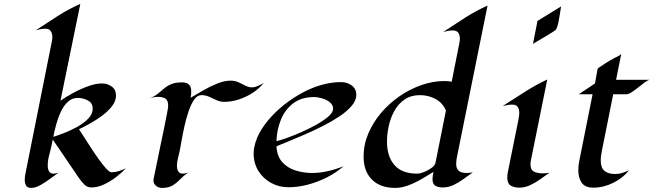

<svg xmlns="http://www.w3.org/2000/svg" viewBox="-20 -946 3330 978"><path d="M622.1 -89.4Q601.6 -67.4 572.3 -44.7Q543 -22 510 -6.6Q477.1 8.8 446.3 8.8Q423.3 8.8 408.4 -7.1Q393.6 -22.9 381.8 -39.6Q348.1 -87.9 315.4 -137.2Q282.7 -186.5 248.5 -234.9Q247.1 -228 245.8 -221.9Q244.6 -215.8 243.7 -210.4Q238.3 -184.1 230.7 -156.5Q223.1 -128.9 223.1 -101.6Q223.1 -85.9 229.5 -73.7Q235.8 -61.5 253.9 -61.5Q265.1 -61.5 279.3 -67.4Q261.7 -55.2 237.1 -36.6Q212.4 -18.1 186.3 -3.4Q160.2 11.2 138.7 11.2Q119.6 11.2 112.8 -1Q106 -13.2 106 -30.3Q106 -39.1 107.2 -48.1Q108.4 -57.1 110.4 -65.9L244.1 -734.9Q246.6 -747.1 246.6 -757.8Q246.6 -775.4 238.5 -787.6Q230.5 -799.8 210.4 -799.8Q198.2 -799.8 186.3 -797.4Q174.3 -794.9 162.6 -792Q217.8 -828.1 273.2 -863.8Q328.6 -899.4 389.2 -926.3L288.1 -433.1Q313.5 -451.2 351.1 -471.7Q388.7 -492.2 428.2 -506.6Q467.8 -521 499 -521Q526.9 -521 548.8 -505.4Q570.8 -489.7 570.8 -459.5Q570.8 -430.7 550 -404.3Q529.3 -377.9 498.5 -355.5Q467.8 -333 436.3 -315.7Q404.8 -298.3 382.3 -287.6Q389.6 -277.3 405.5 -252.2Q421.4 -227.1 441.7 -195.8Q461.9 -164.6 482.7 -135.5Q503.4 -106.4 520.8 -87.4Q538.1 -68.4 547.9 -68.4Q566.4 -68.4 585.9 -74.5Q605.5 -80.6 622.1 -89.4ZM377 -447.3Q347.2 -447.3 325.9 -427.7Q304.7 -408.2 290.3 -377.7Q275.9 -347.2 266.6 -313Q257.3 -278.8 251.5 -249Q272.9 -255.4 306.4 -268.3Q339.8 -281.2 373.3 -299.8Q406.7 -318.4 429.4 -341.6Q452.1 -364.7 452.1 -392.1Q452.1 -421.9 427 -434.6Q401.9 -447.3 377 -447.3Z M1323.2 -523.4Q1300.8 -495.1 1267.6 -473.4Q1234.4 -451.7 1196.5 -439.5Q1158.7 -427.2 1123 -427.2Q1101.6 -427.2 1083 -435.8Q1064.5 -444.3 1045.7 -452.9Q1026.9 -461.4 1005.9 -461.4Q984.9 -461.4 968.8 -438Q952.6 -414.6 940.4 -378.4Q928.2 -342.3 919.4 -302.5Q910.6 -262.7 904.8 -229Q898.9 -195.3 895.5 -178.2Q891.6 -159.2 886.5 -139.9Q881.3 -120.6 881.3 -100.6Q881.3 -85 887.9 -73.2Q894.5 -61.5 912.6 -61.5Q924.3 -61.5 938.5 -67.4Q914.6 -50.3 897 -32Q879.4 -13.7 858.9 -1.2Q838.4 11.2 804.7 11.2Q788.1 11.2 774.9 0.7Q761.7 -9.8 761.7 -27.3Q761.7 -31.7 762.7 -36.1Q779.3 -119.6 797.1 -203.1Q814.9 -286.6 831.1 -370.1Q833 -379.9 834.7 -389.9Q836.4 -399.9 836.4 -409.7Q836.4 -435.1 822.5 -443.8Q808.6 -452.6 785.2 -452.6Q763.7 -452.6 740.7 -445.3Q738.8 -444.3 737.3 -443.8Q737.3 -443.8 740.7 -445.3Q766.1 -454.1 782.7 -467.5Q799.3 -481 815.2 -494.6Q831.1 -508.3 852.3 -517.3Q873.5 -526.4 907.7 -526.4Q954.1 -526.4 954.1 -481.9Q954.1 -473.1 953.4 -464.8Q952.6 -456.5 951.2 -448.2Q978.5 -464.4 1013.9 -484.9Q1049.3 -505.4 1086.2 -520.3Q1123 -535.2 1154.8 -535.2Q1177.2 -535.2 1195.8 -526.6Q1214.4 -518.1 1230.7 -509.5Q1247.1 -501 1262.7 -501Q1277.3 -501 1294.2 -508.5Q1311 -516.1 1323.2 -523.4Z M1388.2 -200.7Q1391.1 -149.9 1417.5 -120.4Q1443.8 -90.8 1484.6 -77.9Q1525.4 -64.9 1569.8 -64.9Q1610.4 -64.9 1651.1 -74.5Q1691.9 -84 1729.5 -99.1Q1693.8 -67.4 1646.7 -43.2Q1599.6 -19 1548.6 -5.6Q1497.6 7.8 1449.7 7.8Q1400.9 7.8 1360.6 -14.4Q1320.3 -36.6 1296.1 -75.4Q1272 -114.3 1272 -164.1Q1272 -181.2 1275.4 -197.3Q1285.2 -245.6 1314.7 -291Q1344.2 -336.4 1385.7 -376Q1427.2 -415.5 1473.6 -445.8Q1520 -476.1 1563 -494.1Q1599.6 -509.8 1638.9 -518.8Q1678.2 -527.8 1718.3 -527.8Q1747.6 -527.8 1771.2 -511Q1794.9 -494.1 1794.9 -462.4Q1794.9 -434.6 1771.5 -407Q1748 -379.4 1709.5 -353.5Q1670.9 -327.6 1625 -304.4Q1579.1 -281.2 1533.2 -261.2Q1487.3 -241.2 1449 -225.8Q1410.6 -210.4 1388.2 -200.7ZM1581.1 -451.7Q1515.6 -451.7 1473.6 -419.7Q1431.6 -387.7 1410.9 -336.4Q1390.1 -285.2 1388.2 -227.1Q1404.8 -230.5 1438.7 -242.4Q1472.7 -254.4 1513.4 -272.2Q1554.2 -290 1591.3 -310.8Q1628.4 -331.5 1652.6 -352.5Q1676.8 -373.5 1676.8 -392.1Q1676.8 -412.1 1659.7 -425.5Q1642.6 -439 1619.9 -445.3Q1597.2 -451.7 1581.1 -451.7Z M2303.7 -111.8Q2303.7 -85.4 2317.6 -75.2Q2331.5 -64.9 2356.4 -64.9Q2373 -64.9 2388.7 -68.4Q2366.7 -52.7 2342 -34.7Q2317.4 -16.6 2290.8 -3.9Q2264.2 8.8 2235.4 8.8Q2212.4 8.8 2197.8 0.2Q2183.1 -8.3 2183.1 -33.7Q2183.1 -43 2184.6 -52.2Q2186 -61.5 2188 -70.3Q2160.6 -53.2 2127.9 -34.2Q2095.2 -15.1 2060.5 -2Q2025.9 11.2 1992.7 11.2Q1917.5 11.2 1874.8 -31Q1832 -73.2 1832 -148.9Q1832 -209 1856 -265.6Q1879.9 -322.3 1921.1 -370.8Q1962.4 -419.4 2015.1 -455.8Q2067.9 -492.2 2126.7 -512.7Q2185.5 -533.2 2243.7 -533.2Q2264.2 -533.2 2280.8 -529.8L2319.3 -723.6Q2322.3 -737.8 2322.3 -749.5Q2322.3 -768.1 2314 -779.5Q2305.7 -791 2285.6 -791Q2273.4 -791 2261.2 -788.6Q2249 -786.1 2237.8 -783.2Q2292 -819.3 2347.7 -855Q2403.3 -890.6 2463.4 -917.5L2308.1 -148.9Q2306.2 -139.6 2304.9 -130.4Q2303.7 -121.1 2303.7 -111.8ZM2251.5 -383.3Q2233.9 -423.3 2197.5 -442.4Q2161.1 -461.4 2119.1 -461.4Q2072.8 -461.4 2040.8 -439.2Q2008.8 -417 1989 -381.3Q1969.2 -345.7 1960.2 -304.2Q1951.2 -262.7 1951.2 -224.6Q1951.2 -148.9 1989.3 -105.2Q2027.3 -61.5 2105.5 -61.5Q2118.7 -61.5 2139.4 -69.6Q2160.2 -77.6 2177.7 -90.3Q2195.3 -103 2198.2 -116.7Z M2837.9 -913.1Q2835.4 -898.4 2832.3 -876.5Q2829.1 -854.5 2824.5 -832.5Q2819.8 -810.5 2813 -796.4Q2811.5 -793.5 2795.7 -783.2Q2779.8 -772.9 2758.5 -760.3Q2737.3 -747.6 2719 -737.1Q2700.7 -726.6 2694.8 -722.7L2717.8 -839.4ZM2682.1 -108.9Q2682.1 -80.1 2700.4 -71.5Q2718.8 -63 2743.7 -63Q2761.7 -63 2778.3 -65.9Q2756.3 -50.3 2731.7 -32.7Q2707 -15.1 2680.2 -2.7Q2653.3 9.8 2625.5 9.8Q2597.7 9.8 2580.8 -1Q2564 -11.7 2564 -42Q2564 -50.3 2564.9 -58.3Q2565.9 -66.4 2567.9 -74.7L2619.6 -330.6Q2621.6 -340.8 2623.3 -351.1Q2625 -361.3 2625 -371.6Q2625 -389.6 2616.9 -401.4Q2608.9 -413.1 2588.9 -413.1Q2576.7 -413.1 2564.7 -410.9Q2552.7 -408.7 2541 -406.2Q2596.7 -441.4 2652.3 -477.3Q2708 -513.2 2767.6 -541L2685.1 -133.3Q2682.1 -119.6 2682.1 -108.9Z M3290 -539.6Q3280.3 -538.1 3264.9 -526.9Q3249.5 -515.6 3231.7 -501.2Q3213.9 -486.8 3197.5 -476.3Q3181.2 -465.8 3170.4 -465.8H3103.5L3045.9 -178.2Q3043.5 -166 3041.7 -153.3Q3040 -140.6 3040 -128.4Q3040 -91.3 3059.3 -75.4Q3078.6 -59.6 3114.3 -59.6Q3132.8 -59.6 3150.6 -65.4Q3168.5 -71.3 3184.6 -79.1Q3153.3 -39.1 3103.5 -14.6Q3053.7 9.8 3002.4 9.8Q2960.4 9.8 2943.1 -15.1Q2925.8 -40 2925.8 -78.6Q2925.8 -91.8 2927.2 -105Q2928.7 -118.2 2931.6 -130.9L2998.5 -465.8H2928.2L3010.7 -521L3024.4 -597.2Q3045.4 -611.8 3066.7 -625.5Q3087.9 -639.2 3110.4 -650.9Q3119.1 -655.3 3128.2 -659.7Q3137.2 -664.1 3144.5 -670.9L3118.2 -539.6Z"/></svg>

Font: Lugrasimo
Style: Regular
Weight: 400
Designer: The DocRepair Project, Astigmatic (AOETI)
Foundry: Google
Version: Version 1.001